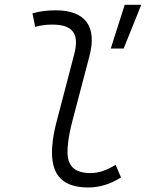

<svg xmlns="http://www.w3.org/2000/svg" viewBox="-20 -786 626 815"><path d="M354.5 9.8C405.8 9.8 450.2 -5.9 493.7 -32.7L470.7 -86.4C430.7 -62 398.9 -51.3 363.8 -51.3C297.9 -51.3 266.1 -80.6 266.6 -141.6C266.6 -162.1 268.6 -202.1 288.6 -277.3L359.4 -546.9C393.6 -675.3 340.8 -742.2 216.8 -742.2C183.6 -742.2 150.4 -738.8 117.7 -729.5L129.4 -671.9C153.3 -678.7 177.7 -681.6 201.2 -681.6C291 -681.6 317.4 -641.6 294.9 -555.2L222.2 -277.3C203.1 -206.1 200.7 -165 200.7 -138.2C200.7 -38.6 250.5 9.8 354.5 9.8ZM450.2 -580.1H504.9L579.6 -765.6H509.3Z"/></svg>

Font: Cascadia Code NF Light
Style: Italic
Weight: 300
Italic angle: -10°
Monospace: yes
Designer: Aaron Bell
Foundry: Saja Typeworks
Version: Version 2404.023